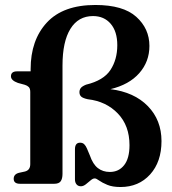

<svg xmlns="http://www.w3.org/2000/svg" viewBox="-20 -738 692 771"><path d="M628.5 -171.5Q628.5 -88 582.8 -37.5Q537 13 464 13Q431.5 13 410.8 4.2Q390 -4.5 378.2 -13Q366.5 -21.5 361 -21.5Q353.5 -22 344.2 -14Q335 -6 324.8 2Q314.5 10 305 10Q293.5 10 287.2 2.2Q281 -5.5 281 -17.5V-138.5Q281 -165 301.5 -165Q312 -165 318.2 -158.8Q324.5 -152.5 329 -142L341 -113.5Q353 -78.5 373 -63Q393 -47.5 421 -47.5Q457 -47.5 478.5 -74.8Q500 -102 500 -155Q500 -233.5 453.2 -282.2Q406.5 -331 332.5 -339.5Q313.5 -343.5 306.2 -350Q299 -356.5 299 -368Q299 -377 304.2 -384.2Q309.5 -391.5 325.5 -398Q396 -415 423.5 -457Q451 -499 451 -556.5Q451 -611.5 424.5 -642.5Q398 -673.5 353.5 -673.5Q294.5 -673.5 262.8 -622.2Q231 -571 231 -475V-40Q231 -20.5 223.8 -10.2Q216.5 0 198 0H60.5Q35 0 35 -20Q35 -38.5 56 -44L79 -49Q101.5 -54 101.5 -79V-368.5Q101.5 -382.5 95.5 -388.5Q89.5 -394.5 79.5 -397.5L52 -405Q24 -415 24 -431.5Q24 -451.5 48.5 -451.5H103V-460.5Q103 -577 168.2 -647.5Q233.5 -718 363 -718Q474.5 -718 527.2 -670.5Q580 -623 580 -553.5Q580 -490.5 539.2 -444.2Q498.5 -398 423.5 -380Q519 -368 573.8 -311.8Q628.5 -255.5 628.5 -171.5Z"/></svg>

Font: Fraunces 72pt S050 SemiBold
Style: Regular
Weight: 600
Version: Version 1.000; ttfautohint (v1.8.3)